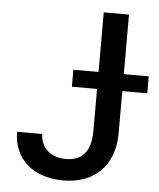

<svg xmlns="http://www.w3.org/2000/svg" viewBox="-53 -773 685 828"><g transform="rotate(5 290.0 -358.5)"><path d="M144.2 -181.8Q144.5 -158 153.2 -139.6Q161.9 -121.1 176.7 -108.7Q191.4 -96.2 211.1 -89.7Q230.8 -83.1 253.6 -83.1Q307.2 -83.1 334.7 -115.2Q362.2 -147.4 362.6 -211.6V-396H253.6V-469.5H362.6V-727.3H471.9V-469.5H579.9V-396H471.9V-211.6Q471.6 -160.5 456.3 -119.5Q441.1 -78.5 412.5 -49.7Q383.9 -21 343 -5.5Q302.2 9.9 250.7 9.9Q204.5 9.9 165.1 -2.7Q125.7 -15.3 96.8 -39.8Q67.8 -64.3 51.5 -100Q35.2 -135.7 35.2 -181.8Z"/></g></svg>

Font: Inter P Medium
Style: Regular
Weight: 500
Designer: Rasmus Andersson
Foundry: rsms
Version: Version 3.018;git-588b23468